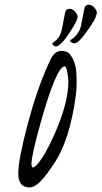

<svg xmlns="http://www.w3.org/2000/svg" viewBox="-20 -780 434 820"><path d="M282.7 -610.4C279.1 -607.4 279 -604.3 282.2 -601.1C293 -591.3 305 -592.9 318.4 -606C326.2 -613.8 335.4 -624.8 346.2 -639.2C377.8 -681.5 393.6 -710.8 393.6 -727.1C393.6 -732.3 390 -739.1 382.8 -747.6C375.7 -756 367.4 -760.1 358.2 -759.8C348.9 -759.4 343.1 -754.6 340.8 -745.4C338.5 -736.1 335.3 -719.6 331.1 -695.8C326.8 -672 323.1 -657.2 319.8 -651.4C309.4 -631.5 297 -617.8 282.7 -610.4ZM232.4 -623.5C225.6 -613.1 216.8 -604.5 206.1 -597.7C201.8 -595.1 202.6 -591.1 208.5 -585.9C212.1 -582.7 216.2 -581.3 220.9 -581.8C225.7 -582.3 232.3 -586.4 240.7 -594.2C247.9 -600.7 255.7 -609.9 264.2 -621.6C295.7 -666.5 311.5 -695.8 311.5 -709.5C311.5 -715 307.9 -721.9 300.8 -730.2C293.6 -738.5 285.4 -742.6 276.1 -742.4C266.8 -742.3 261.1 -737.6 258.8 -728.5C256.5 -719.4 253 -701.6 248.3 -675C243.6 -648.5 238.3 -631.3 232.4 -623.5ZM106.9 20.5C130.7 20.5 161.3 -7.5 198.7 -63.5L208.5 -78.1C255 -144.9 286.9 -244.1 304.2 -376C307.5 -400.1 308.1 -429.9 306.2 -465.3C304.2 -500.8 294.9 -528.5 278.3 -548.3C271.5 -557.8 259.1 -562.5 241.2 -562.5C223.3 -562.5 208.2 -550.5 195.8 -526.4C194.8 -523.8 191.1 -515.5 184.6 -501.5C152.7 -430.8 123.6 -345.9 97.4 -246.6C71.2 -147.3 58.1 -78 58.1 -38.6C58.1 0.8 74.4 20.5 106.9 20.5ZM270.5 -451.2C271.5 -443.7 272 -437.5 272 -432.6C272 -371.1 252.3 -295.9 212.9 -207C186.5 -147.1 162.1 -104.3 139.6 -78.6C131.5 -69.8 125.3 -65.3 121.1 -64.9C117.8 -64.9 116 -67.1 115.5 -71.5C115 -75.9 114.6 -78.5 114.3 -79.1C114.3 -102.9 126.8 -159.8 151.9 -250C197.4 -413.1 232.1 -495.3 255.9 -496.6C262 -496.9 266.9 -481.8 270.5 -451.2Z"/></svg>

Font: Kristi
Style: Medium
Weight: 400
Italic angle: -15°
Version: Version 1.003